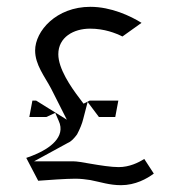

<svg xmlns="http://www.w3.org/2000/svg" viewBox="-20 -560 525 563"><path d="M201 -36C217 -36 232 -34 245 -32C276 -26 301 -17 335 -17C377 -17 411 -36 431 -51L403 -94C386 -83 359 -70 328 -70C306 -70 274 -75 245 -80C223 -84 205 -87 194 -87H80L179 -141C189 -145 198 -155 206 -166C214 -181 221 -198 224 -211L237 -261L270 -217H318L327 -265H269C260 -265 251 -265 243 -265L225 -256L213 -272C187 -306 151 -359 151 -401C151 -451 196 -476 244 -476C286 -476 319 -463 339 -453L395 -493C363 -513 306 -540 245 -540C145 -540 83 -469 83 -412C83 -370 111 -336 130 -300L176 -209L86 -265H75L66 -217H116L142 -229L152 -206C175 -157 121 -124 90 -110C79 -105 69 -101 57 -97L92 -30C119 -32 173 -36 201 -36Z"/></svg>

Font: Charger Static
Style: 2
Weight: 1000
Designer: Jasper
Foundry: KineticPlasma Fonts/Cannot Into Space Fonts
Version: Version 1.1